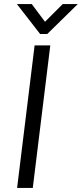

<svg xmlns="http://www.w3.org/2000/svg" viewBox="-20 -923 402 943"><path d="M177 -756 63 -903H136L201 -816L288 -903H362L212 -756ZM150 -700H227L141 0H64Z"/></svg>

Font: Haskoy
Style: Italic
Weight: 400
Designer: Ertekin Erdin
Foundry: Ertekin Erdin
Version: Version 2.000; ttfautohint (v1.8.4.7-5d5b)